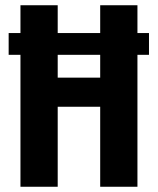

<svg xmlns="http://www.w3.org/2000/svg" viewBox="-20 -712 601 732"><path d="M548 -586V-503H504V0H362V-305H200V0H58V-503H13V-586H58V-692H200V-586H362V-692H504V-586ZM362 -416V-503H200V-416Z"/></svg>

Font: Fira Sans Extra Condensed SemiBold
Style: Regular
Weight: 600
Width: 1
Designer: Carrois Corporate & Edenspiekermann AG
Foundry: Carrois Corporate GbR & Edenspiekermann AG
Version: Version 4.203